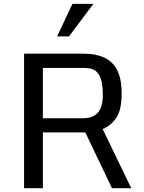

<svg xmlns="http://www.w3.org/2000/svg" viewBox="-20 -988 755 1008"><path d="M106.4 0V-706.1H421.4Q481 -706.1 525.1 -686.8Q569.3 -667.5 594 -621.8Q618.7 -576.2 618.7 -497.1Q618.7 -411.6 591.1 -370.4Q563.5 -329.1 519 -310.5L668.9 0H567.9L427.7 -293H205.1V0ZM205.1 -367.2H413.1Q456.1 -367.2 479 -383.3Q502 -399.4 511 -427Q520 -454.6 520 -488.3Q520 -522.5 514.4 -555.2Q508.8 -587.9 488.8 -609.6Q468.8 -631.3 424.3 -631.3H205.1ZM360.4 -967.8H470.2L342.3 -796.9H279.8Z"/></svg>

Font: Monda
Style: Regular
Weight: 400
Designer: Vernon Adams
Foundry: Vernon Adams
Version: Version 2.100; ttfautohint (v1.8.3)